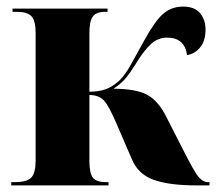

<svg xmlns="http://www.w3.org/2000/svg" viewBox="-20 -562 655 582"><path d="M14 0H309V-10H300Q272 -10 261.5 -23.5Q251 -37 251 -74V-274Q279 -274 294.5 -258Q310 -242 335 -183L379 -81Q398 -34 445.5 -17Q493 0 576 0H615V-10H609Q596 -10 582.5 -25Q569 -40 531 -116L484 -208Q459 -258 424.5 -275.5Q390 -293 324 -293Q349 -310 362 -326Q375 -342 390 -366Q414 -406 436 -427Q458 -448 486 -448Q540 -448 547 -395Q569 -398 586 -417.5Q603 -437 603 -473Q603 -502 586.5 -522Q570 -542 535 -542Q500 -542 475 -520.5Q450 -499 417 -439Q394 -398 377.5 -367.5Q361 -337 342 -318Q320 -298 299 -291Q278 -284 251 -284V-462Q251 -498 261.5 -512Q272 -526 297 -526H306V-536H18V-526H34Q63 -526 75.5 -512.5Q88 -499 88 -462V-75Q88 -38 75 -24Q62 -10 26 -10H14Z"/></svg>

Font: Noto Serif Display SemiCondensed Extra
Style: Regular
Weight: 800
Width: 4
Designer: Monotype Design Team
Foundry: Monotype Imaging Inc.
Version: Version 1.900